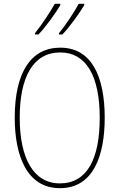

<svg xmlns="http://www.w3.org/2000/svg" viewBox="-20 -973 624 1003"><path d="M420 -946V-953H391C371 -915 323 -841 288 -800V-793H306C345 -833 400 -911 420 -946ZM295 -946V-953H266C245 -915 199 -844 163 -800V-793H181C220 -833 275 -911 295 -946ZM527 -358C527 -576 457 -724 295 -724C141 -724 57 -594 57 -358C57 -164 118 10 293 10C467 10 527 -158 527 -358ZM83 -358C83 -569 152 -699 295 -699C430 -699 501 -576 501 -358C501 -141 434 -15 293 -15C155 -15 83 -146 83 -358Z"/></svg>

Font: Noto Sans Thai Looped Condensed Thin
Style: Regular
Weight: 100
Width: 3
Designer: Sasikarn Vongin, Ben Mitchell
Foundry: The Fontpad Ltd
Version: Version 1.001